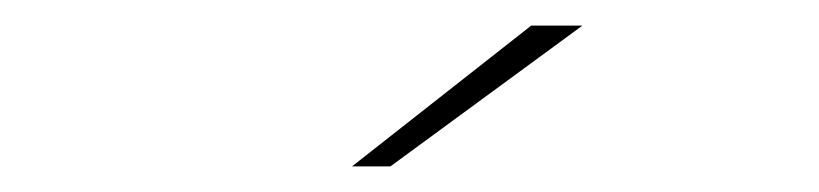

<svg xmlns="http://www.w3.org/2000/svg" viewBox="-20 -737 640 150"><path d="M395 -717H435L285 -607H255Z"/></svg>

Font: iiserrat Thin
Style: Regular
Weight: 100
Designer: Akira Ohta
Foundry: Akira Ohta
Version: Version 1.200;Glyphs 3.3.1 (3343)